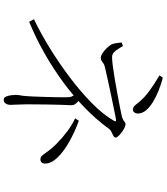

<svg xmlns="http://www.w3.org/2000/svg" viewBox="49 -901 902 1040"><g transform="rotate(90 500.0 -381.0)"><path d="M401 -812Q435 -803 469.5 -789.5Q504 -776 532.5 -758.5Q561 -741 578 -720.5Q595 -700 595 -676Q595 -667 589.5 -658.5Q584 -650 573 -650Q565 -650 558.5 -654.5Q552 -659 546 -667Q540 -675 533 -683Q508 -713 472.5 -739Q437 -765 388 -794ZM98 -88 84 -114Q158 -149 240 -199.5Q322 -250 399.5 -308.5Q477 -367 538.5 -427.5Q600 -488 633 -545Q638 -554 636.5 -557Q635 -560 625 -558Q613 -556 586.5 -550.5Q560 -545 526 -538Q492 -531 457 -523.5Q422 -516 393 -509.5Q364 -503 347 -499Q332 -496 324 -490.5Q316 -485 310 -480.5Q304 -476 293 -476Q282 -476 267 -486Q252 -496 239.5 -509.5Q227 -523 221 -533Q217 -541 214 -558Q211 -575 210 -589L229 -596Q236 -586 244 -572Q252 -558 263 -547.5Q274 -537 290 -537Q307 -537 341 -541.5Q375 -546 416 -553Q457 -560 497 -567.5Q537 -575 567.5 -581Q598 -587 610 -590Q624 -594 631 -598.5Q638 -603 642.5 -606.5Q647 -610 653 -610Q661 -610 673 -604Q685 -598 697 -589Q709 -580 717 -571.5Q725 -563 725 -557Q725 -549 716 -544Q707 -539 696 -534.5Q685 -530 679 -522Q630 -454 565.5 -391Q501 -328 425.5 -272.5Q350 -217 267 -170Q184 -123 98 -88ZM507 -284Q507 -308 503 -318Q499 -328 489 -341L513 -366Q525 -357 533 -349.5Q541 -342 545.5 -334.5Q550 -327 550 -318Q550 -308 549 -293.5Q548 -279 547.5 -253Q547 -227 546 -184Q545 -141 545 -73Q545 -51 546.5 -27Q548 -3 548 14Q548 23 545 31Q542 39 536 44.5Q530 50 520 50Q509 50 503.5 38Q498 26 496 10.5Q494 -5 494 -15Q494 -29 496.5 -39.5Q499 -50 501 -79Q502 -90 503 -116Q504 -142 505 -174Q506 -206 506.5 -236Q507 -266 507 -284ZM634 -357Q695 -335 748 -305Q801 -275 833.5 -241.5Q866 -208 866 -173Q866 -163 860 -156Q854 -149 844 -149Q832 -149 825.5 -155.5Q819 -162 812 -172Q789 -206 758 -237Q727 -268 692 -294Q657 -320 621 -337Z"/></g></svg>

Font: Noto Serif TC
Style: Regular
Weight: 200
Designer: Ryoko NISHIZUKA 西塚涼子 (kana & ideographs); Frank Grießhammer (Latin, Greek & Cyrillic); Wenlong ZHANG 张文龙 (bopomofo); San
Foundry: Adobe
Version: Version 2.001;hotconv 1.1.0;makeotfexe 2.6.0